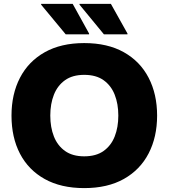

<svg xmlns="http://www.w3.org/2000/svg" viewBox="-20 -953 865 985"><path d="M39 -360Q39 -470 82.5 -554Q126 -638 209.5 -685Q293 -732 412 -732Q532 -732 615.5 -685Q699 -638 742.5 -554Q786 -470 786 -360Q786 -250 742.5 -166Q699 -82 615.5 -35Q532 12 412 12Q293 12 209.5 -34.5Q126 -81 82.5 -164.5Q39 -248 39 -360ZM238 -360Q238 -300 256.5 -253Q275 -206 313.5 -178.5Q352 -151 412 -151Q473 -151 511.5 -178.5Q550 -206 568.5 -253Q587 -300 587 -360Q587 -420 568.5 -467Q550 -514 511.5 -541.5Q473 -569 412 -569Q352 -569 313.5 -541.5Q275 -514 256.5 -467Q238 -420 238 -360ZM317 -777 191 -929V-933H353L437 -781V-777ZM513 -777 388 -929V-933H549L634 -781V-777Z"/></svg>

Font: Kufam ExtraBold
Style: Regular
Weight: 800
Designer: Wael Morcos, Artur Schmal
Foundry: Original Type
Version: Version 1.300; ttfautohint (v1.8.3)